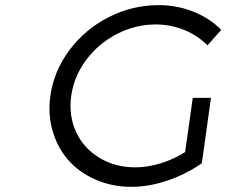

<svg xmlns="http://www.w3.org/2000/svg" viewBox="-20 -722 880 746"><path d="M175.8 -350.1Q189.5 -446.8 250.2 -527.8Q311 -608.9 402.8 -655.5Q494.6 -702.1 596.2 -702.1Q668 -702.1 731.7 -676.5Q795.4 -650.9 839.8 -606L786.1 -545.9Q748.5 -584 695.8 -605.5Q643.1 -627 585 -627Q506.3 -627 434.6 -590.1Q362.8 -553.2 315.2 -489.5Q267.6 -425.8 256.8 -350.1Q246.1 -273.9 275.4 -210Q304.7 -146 366 -108.9Q427.2 -71.8 505.9 -71.8Q553.2 -71.8 604 -87.4Q654.8 -103 699.2 -130.9L729 -341.8H799.8L764.2 -87.9Q705.1 -45.9 632.3 -21Q559.6 3.9 490.2 3.9Q415.5 3.9 351.8 -23.9Q288.1 -51.8 246.1 -99.1Q204.1 -146.5 184.8 -211.9Q165.5 -277.3 175.8 -350.1Z"/></svg>

Font: Trueno Light
Style: Italic
Weight: 300
Designer: Julieta Ulanovsky
Foundry: Julieta Ulanovsky
Version: Version 3.001b | FøM Fix